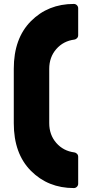

<svg xmlns="http://www.w3.org/2000/svg" viewBox="-20 -796 447 975"><path d="M230 -446V-171Q230 -111 266 -70Q302 -29 358 -22Q365 -21 371 -15Q377 -9 377 0V137Q377 146 370.5 152.5Q364 159 355 159Q224 159 137 71.5Q50 -16 50 -170V-447Q50 -601 137 -688.5Q224 -776 355 -776Q364 -776 370.5 -769.5Q377 -763 377 -754V-617Q377 -608 371 -602Q365 -596 358 -595Q302 -588 266 -547Q230 -506 230 -446Z"/></svg>

Font: Rubik One
Style: Regular
Weight: 400
Designer: Hubert and Fischer with Elvire Volk Leonovitch
Foundry: Hubert and Fischer with Elvire Volk Leonovitch
Version: Version 1.001